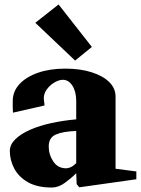

<svg xmlns="http://www.w3.org/2000/svg" viewBox="-20 -823 630 859"><path d="M212 16Q146 16 104.5 -8Q63 -32 43.5 -69.5Q24 -107 24 -147Q24 -176 48.5 -200Q73 -224 115 -242.5Q157 -261 210.5 -272.5Q264 -284 321 -289V-371Q321 -413 304 -439.5Q287 -466 261 -466Q244 -466 223.5 -454Q203 -442 189 -422.5Q175 -403 176 -381Q178 -368 178.5 -359.5Q179 -351 179 -351L38 -319Q37 -327 37 -341.5Q37 -356 37 -371Q37 -414 67 -446.5Q97 -479 150 -497.5Q203 -516 272 -516Q338 -516 389 -500Q440 -484 468.5 -456Q497 -428 497 -391V-68L590 -56V-21L335 15L323 1L321 -48Q298 -25 269.5 -4.5Q241 16 212 16ZM276 -70Q285 -70 296.5 -75Q308 -80 321 -93V-237Q261 -235 229.5 -221Q198 -207 198 -168Q198 -131 218.5 -100.5Q239 -70 276 -70ZM316 -552 138 -721 242 -803 391 -613Z"/></svg>

Font: Wittgenstein Black
Style: Regular
Weight: 900
Designer: Jörg Drees
Foundry: Jörg Drees
Version: Version 1.303; ttfautohint (v1.8.4.7-5d5b)